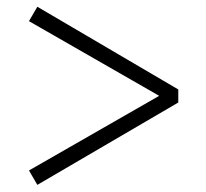

<svg xmlns="http://www.w3.org/2000/svg" viewBox="-20 -632 602 560"><path d="M88.9 -92.8 64.5 -134.8 444.3 -352.5 64.5 -570.3 88.9 -612.3 500 -371.1V-333Z"/></svg>

Font: Bpmf GenRyu Min R
Style: R
Weight: 400
Foundry: But Ko
Version: Version 1.320